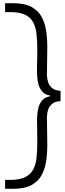

<svg xmlns="http://www.w3.org/2000/svg" viewBox="-20 -982 410 1205"><path d="M12 203V147H43Q100 147 134 131.5Q168 116 185.5 87Q203 58 208.5 14.5Q214 -29 214 -86Q214 -119 213.5 -143.5Q213 -168 213 -191Q212 -217 213 -247.5Q214 -278 221 -305.5Q228 -333 245.5 -353Q263 -373 296 -378V-382Q264 -387 246.5 -406Q229 -425 221.5 -452Q214 -479 213 -509Q212 -539 212 -565Q213 -589 213.5 -614Q214 -639 214 -674Q214 -731 208.5 -774Q203 -817 185.5 -846.5Q168 -876 134 -891Q100 -906 43 -906H12V-962H61Q135 -962 178.5 -938Q222 -914 243.5 -872Q265 -830 271.5 -776Q278 -722 276.5 -661.5Q275 -601 275 -540Q274 -526 275 -505Q276 -484 283 -463.5Q290 -443 308 -428.5Q326 -414 360 -412V-347Q326 -346 308 -331Q290 -316 283 -296Q276 -276 275 -255Q274 -234 275 -220Q275 -159 276.5 -98Q278 -37 271.5 17Q265 71 243.5 113Q222 155 178.5 179Q135 203 61 203Z"/></svg>

Font: Matangi Light
Style: Regular
Weight: 400
Version: Version 3.002